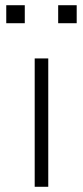

<svg xmlns="http://www.w3.org/2000/svg" viewBox="-20 -716 318 736"><path d="M113 0V-492H165V0ZM203 -627V-696H274V-627ZM4 -627V-696H75V-627Z"/></svg>

Font: Nunito Sans 7pt SemiExpanded ExtraLight
Style: Regular
Weight: 250
Width: 6
Designer: Vernon Adams
Foundry: Vernon Adams
Version: Version 3.101;gftools[0.9.27]